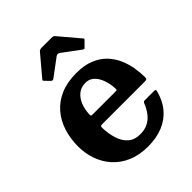

<svg xmlns="http://www.w3.org/2000/svg" viewBox="-216 -887 1027 1027"><g transform="rotate(-45 297.5 -373.5)"><path d="M38.7 -250Q38.7 -197.5 55.5 -149.7Q72.2 -102 105.5 -65Q138.7 -28 188.5 -6.5Q238.3 15 304.3 15Q367.8 15 417 -5.2Q466.3 -25.5 499.1 -64.7Q532 -104 546.5 -161.2Q548.3 -168.3 545.9 -170.6Q543.5 -173 534.5 -173H467Q458.7 -173 456.1 -169.8Q453.5 -166.5 451.2 -161Q438.7 -129.8 420.6 -107.4Q402.5 -85 378 -73Q353.5 -61 321.3 -61Q277.8 -61 251.8 -84Q225.8 -107 213.9 -145.3Q202 -183.5 200.5 -228.7Q200.3 -237.7 202.8 -240.6Q205.3 -243.5 214.5 -243.5H536.8Q547.8 -243.5 551 -246.5Q554.3 -249.5 554.3 -260.2Q554.3 -294.2 547.9 -332Q541.5 -369.7 525.8 -405.7Q510 -441.7 482.3 -471Q454.5 -500.2 411.9 -517.6Q369.3 -535 308.8 -535Q240.8 -535 190.1 -513.3Q139.5 -491.5 105.7 -452.5Q72 -413.5 55.4 -361.8Q38.7 -310 38.7 -250ZM216.3 -316.5Q205.3 -316.5 203.6 -319.6Q202 -322.8 202.8 -332Q204.5 -365.8 216.1 -395.8Q227.8 -425.7 250.5 -444.6Q273.3 -463.5 308.3 -463.5Q331.8 -463.5 348.6 -451Q365.5 -438.5 376.6 -418.1Q387.7 -397.8 393.4 -373.9Q399 -350 399.5 -327.3Q400 -319.8 398 -318.1Q396 -316.5 385.7 -316.5ZM182.8 -602.5Q192.3 -593 200.8 -599.5L299.3 -673Q311.3 -682 324.3 -672.5L421.8 -600Q428.3 -595.5 430.3 -595.2Q432.3 -595 437.8 -600.5L464.5 -627.2Q468.5 -631.2 469.4 -633.9Q470.3 -636.5 466.3 -640L370.3 -753.5Q366.3 -758.5 361.8 -760.3Q357.3 -762 347.3 -762H279.8Q268.8 -762 263.4 -760.6Q258 -759.3 253.3 -753.5L159.3 -642Q154.3 -636 154.4 -633.7Q154.5 -631.5 160 -626Z"/></g></svg>

Font: Besley
Style: Regular
Weight: 400
Designer: Owen Earl
Foundry: indestructible type*
Version: Version 4.000